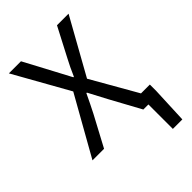

<svg xmlns="http://www.w3.org/2000/svg" viewBox="-246 -756 1044 1044"><g transform="rotate(-45 276.0 -234.0)"><path d="M15 0H104L198 -176C215 -209 231 -242 250 -282H254C275 -242 293 -209 310 -176L406 0H445V188H518L527 -21V-71H459L308 -335L487 -656H398L311 -489C295 -459 282 -432 265 -393H261C240 -432 226 -459 210 -489L121 -656H28L206 -339Z"/></g></svg>

Font: DAIFUKU Sans
Style: Regular
Weight: 400
Designer: Original font ‘Source Han Sans JP’ : Paul D. Hunt
Foundry: Daifuku
Version: Version 1.000